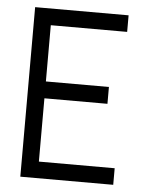

<svg xmlns="http://www.w3.org/2000/svg" viewBox="-48 -664 546 704"><g transform="rotate(5 225.0 -312.0)"><path d="M53 0V-624H397V-563H116V-356H348V-294H116V-61H395V0Z"/></g></svg>

Font: Inconsolata SemiCondensed
Style: Regular
Weight: 400
Width: 4
Monospace: yes
Designer: Raph Levien, Cyreal, Brenton Simpson
Foundry: Raph Levien, Cyreal, Google
Version: Version 3.001; ttfautohint (v1.8.2.53-6de2)